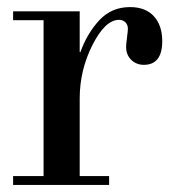

<svg xmlns="http://www.w3.org/2000/svg" viewBox="-20 -522 484 542"><path d="M103 -25V-465H17V-490H205V-375H207Q226 -428 260.5 -465Q295 -502 347 -502Q391 -502 414.5 -476Q438 -450 438 -406Q438 -339 386 -339Q365 -339 350.5 -353Q336 -367 336 -390Q336 -397 338.5 -416Q341 -435 341 -441Q341 -452 334 -459Q327 -466 316 -466Q277 -466 241 -395Q205 -324 205 -244V-25H288V0H17V-25Z"/></svg>

Font: Justus
Style: Roman
Weight: 500
Version: Version 001.001